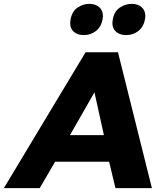

<svg xmlns="http://www.w3.org/2000/svg" viewBox="-75 -976 847 996"><path d="M491 -137 524 0H713L537 -705H369L-55 0H131L211 -137ZM415 -497 464 -275H288ZM291 -875Q289 -861 289 -856Q289 -827 308.5 -810.5Q328 -794 360 -794Q396 -794 423 -815.5Q450 -837 457 -875Q459 -887 459 -892Q459 -922 439.5 -939Q420 -956 388 -956Q357 -956 328 -937Q299 -918 291 -875ZM510 -875Q508 -863 508 -857Q508 -827 528 -810.5Q548 -794 579 -794Q616 -794 643 -815.5Q670 -837 677 -875Q679 -887 679 -892Q679 -922 659.5 -939Q640 -956 608 -956Q576 -956 547 -937Q518 -918 510 -875Z"/></svg>

Font: Geom ExtraBold
Style: Bold Italic
Weight: 800
Italic angle: -10°
Version: Version 1.102